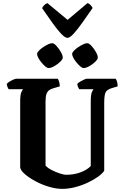

<svg xmlns="http://www.w3.org/2000/svg" viewBox="-20 -1207 782 1227"><path d="M378 0Q337 0 291 -14Q245 -28 204.5 -50Q164 -72 137.5 -95.5Q111 -119 109 -137V-557Q109 -605 117.5 -620.5Q126 -636 127 -637H35Q33 -641 28.5 -650Q24 -659 23 -671Q29 -678 41 -685.5Q53 -693 66 -698.5Q79 -704 84 -704H349Q353 -699 357.5 -685.5Q362 -672 362 -655L318 -642Q305 -638 294.5 -631Q284 -624 277.5 -607.5Q271 -591 271 -556V-149Q284 -134 310 -120.5Q336 -107 362.5 -98.5Q389 -90 402 -90Q455 -90 497 -106.5Q539 -123 560 -146V-556Q560 -605 568 -620.5Q576 -636 577 -637H486Q483 -642 479 -650.5Q475 -659 474 -671Q480 -678 492.5 -685.5Q505 -693 517.5 -698.5Q530 -704 535 -704H719Q724 -698 728 -685Q732 -672 732 -655L695 -644Q662 -634 654 -615Q646 -596 646 -549V-116Q635 -98 607 -78Q579 -58 541 -40Q503 -22 460.5 -11Q418 0 378 0ZM514 -772Q506 -772 494 -782Q482 -792 469.5 -807Q457 -822 449 -837Q441 -852 441 -862Q441 -871 452 -882.5Q463 -894 479 -905Q495 -916 511 -923.5Q527 -931 537 -931Q549 -931 565 -913.5Q581 -896 593 -874.5Q605 -853 605 -839Q605 -828 588.5 -812Q572 -796 550.5 -784Q529 -772 514 -772ZM290 -772Q282 -772 270 -782Q258 -792 245.5 -807Q233 -822 225 -837Q217 -852 217 -862Q217 -871 228 -882.5Q239 -894 255 -905Q271 -916 287 -923.5Q303 -931 313 -931Q325 -931 341 -913.5Q357 -896 369 -874.5Q381 -853 381 -839Q381 -828 364.5 -812Q348 -796 326.5 -784Q305 -772 290 -772ZM411 -965Q396 -965 371.5 -990.5Q347 -1016 316 -1059.5Q285 -1103 249 -1155Q253 -1163 261.5 -1173Q270 -1183 283 -1187L412 -1080L539 -1187Q551 -1184 559.5 -1174Q568 -1164 572 -1156Q536 -1104 505 -1060.5Q474 -1017 450 -991Q426 -965 411 -965Z"/></svg>

Font: Texturina 72pt Black
Style: Regular
Weight: 900
Designer: Guillermo Torres Carreño
Foundry: Omnibus-Type
Version: Version 1.002; ttfautohint (v1.8.3)